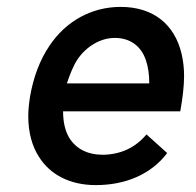

<svg xmlns="http://www.w3.org/2000/svg" viewBox="-20 -535 569 557"><path d="M279 -86C234 -86 201 -103 181 -135C169 -155 163 -181 163 -212H503C510 -252 514 -284 514 -315C514 -336 512 -356 507 -378C487 -464 425 -515 330 -515C245 -515 171 -473 124 -403C96 -362 77 -312 67 -254C64 -234 62 -216 62 -198C62 -151 73 -111 93 -80C125 -29 182 2 258 2C345 2 419 -30 465 -91L405 -145C372 -106 330 -87 279 -86ZM313 -425C357 -425 389 -402 403 -361C410 -341 413 -319 413 -293H174C183 -320 193 -345 205 -363C231 -401 272 -425 313 -425Z"/></svg>

Font: Arthouse Owned Medium
Style: Italic
Weight: 500
Italic angle: -10°
Designer: Jeremy Tribby
Foundry: Tribby Type
Version: Version 1.000;PS 001.000;hotconv 1.0.88;makeotf.lib2.5.64775